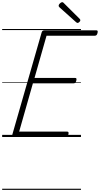

<svg xmlns="http://www.w3.org/2000/svg" viewBox="-20 -1266 923 1774"><path d="M118 0Q103 0 97 -5.5Q91 -11 94 -23L365 -967Q368 -977 374.5 -981.5Q381 -986 396 -986H869Q880 -986 882 -979.5Q884 -973 881 -961Q878 -948 872 -942Q866 -936 856 -936H410L299 -546H673Q684 -546 686 -540Q688 -534 685 -521Q682 -508 676 -502Q670 -496 660 -496H284L157 -50H600Q610 -50 612.5 -44Q615 -38 612 -25Q609 -12 603 -6Q597 0 587 0ZM697 -1054Q693 -1054 690.5 -1056Q688 -1058 683 -1061L530 -1198Q525 -1203 523.5 -1206Q522 -1209 522 -1213Q522 -1220 527.5 -1227.5Q533 -1235 541 -1240.5Q549 -1246 556 -1246Q560 -1246 563 -1243.5Q566 -1241 570 -1237L717 -1091Q721 -1087 721.5 -1084Q722 -1081 722 -1078Q722 -1071 713 -1062.5Q704 -1054 697 -1054ZM0 478H728V488H0ZM0 -20H728V0H0ZM0 -505H728V-500H0ZM0 -998H728V-988H0Z"/></svg>

Font: Playwrite AU SA Guides
Style: Regular
Weight: 400
Designer: Veronika Burian, José Scaglione
Foundry: TypeTogether
Version: Version 1.003